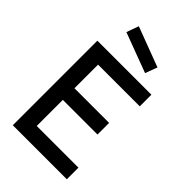

<svg xmlns="http://www.w3.org/2000/svg" viewBox="-290 -1101 1204 1204"><g transform="rotate(45 312.5 -499.0)"><path d="M458.3 -897.9 192.7 -997.9 163.5 -916.7 428.1 -817.7ZM552.1 -646.9V-750H72.9V0H552.1V-103.1H182.3V-334.4H489.6V-437.5H182.3V-646.9Z"/></g></svg>

Font: Manrope Semibold
Style: Regular
Weight: 600
Width: 4
Designer: Michael Sharanda
Foundry: Michael Sharanda
Version: Version 2.000;PS 002.000;hotconv 1.0.88;makeotf.lib2.5.64775